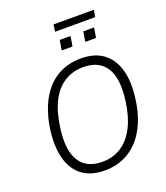

<svg xmlns="http://www.w3.org/2000/svg" viewBox="-172 -1093 1057 1219"><g transform="rotate(-20 356.5 -483.5)"><path d="M325 8Q234 8 175.5 -35Q117 -78 94.5 -158.5Q72 -239 86 -351Q98 -437 126 -504.5Q154 -572 197 -618.5Q240 -665 297 -689Q354 -713 423 -713Q515 -713 573 -670Q631 -627 654 -547Q677 -467 662 -355Q651 -268 622.5 -200.5Q594 -133 550.5 -86.5Q507 -40 450.5 -16Q394 8 325 8ZM328 -49Q403 -49 458.5 -85.5Q514 -122 549.5 -192Q585 -262 598 -363Q618 -509 571.5 -582.5Q525 -656 419 -656Q345 -656 289 -620Q233 -584 198 -514Q163 -444 150 -342Q130 -197 176.5 -123Q223 -49 328 -49ZM328 -928 335 -975H607L599 -928ZM327 -802 338 -869H411L400 -802ZM486 -802 497 -869H570L559 -802Z"/></g></svg>

Font: Nunito Sans 10pt SemiCondensed Light
Style: Italic
Weight: 300
Width: 4
Italic angle: -9°
Designer: Vernon Adams
Foundry: Vernon Adams
Version: Version 3.101;gftools[0.9.27]